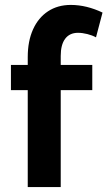

<svg xmlns="http://www.w3.org/2000/svg" viewBox="-20 -760 437 780"><path d="M92.7 0V-393.9H24.4V-496.3H92.7V-528Q92.7 -592.9 114.2 -640.6Q135.7 -688.2 175.1 -714.1Q214.5 -740 267.6 -740Q299.9 -740 332.6 -732Q365.3 -723.9 396.5 -708.9L370 -608.3Q355.1 -616.5 334.9 -621.6Q314.6 -626.7 296.8 -626.7Q262.9 -626.7 244.8 -602.6Q226.7 -578.6 226.7 -532.8V-496.3H354.9V-393.9H226.7V0Z"/></svg>

Font: Raleway Thin
Style: Regular
Weight: 100
Designer: Matt McInerney, Pablo Impallari, Rodrigo Fuenzalida
Foundry: Matt McInerney, Pablo Impallari, Rodrigo Fuenzalida
Version: Version 4.026